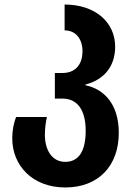

<svg xmlns="http://www.w3.org/2000/svg" viewBox="-20 -577 584 847"><path d="M268 250C415 250 504 154 504 9C504 -119 438 -184 357 -201V-204C438 -225 488 -283 488 -371C488 -479 400 -557 265 -557V-443C316 -443 344 -403 344 -351C344 -300 319 -255 255 -255H222V-142H256C321 -142 358 -92 358 0C358 84 331 137 268 137C206 137 178 80 178 18C178 -10 182 -40 187 -61H51C41 -35 34 -3 34 33C34 153 123 250 268 250Z"/></svg>

Font: Noto Sans Georgian SemiCondensed Bold
Style: Regular
Weight: 700
Width: 4
Designer: Monotype Design Team, Akaki Razmadze
Foundry: Google LLC
Version: Version 2.005